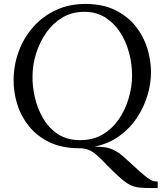

<svg xmlns="http://www.w3.org/2000/svg" viewBox="-20 -736 828 974"><path d="M413 -716Q501 -716 564 -685Q627 -654 667.5 -603.5Q708 -553 727 -491.5Q746 -430 746 -369Q746 -313 728.5 -253.5Q711 -194 676 -140.5Q641 -87 587.5 -47.5Q534 -8 463 7V8Q491 8 514.5 11.5Q538 15 563 28Q588 41 620 71Q662 110 688 133Q714 156 729 167Q744 178 755.5 181.5Q767 185 780 185V218H748Q712 218 687 215.5Q662 213 639 201.5Q616 190 585 162Q548 128 522 101Q496 74 475.5 55Q455 36 433.5 26Q412 16 382 16Q294 16 231 -14.5Q168 -45 127.5 -95Q87 -145 68 -205.5Q49 -266 49 -327Q49 -404 74.5 -474Q100 -544 148 -598.5Q196 -653 263 -684.5Q330 -716 413 -716ZM408 -676Q345 -676 296.5 -647Q248 -618 214.5 -570Q181 -522 163 -464.5Q145 -407 145 -349Q144 -298 157 -241.5Q170 -185 198.5 -136Q227 -87 273.5 -56Q320 -25 387 -25Q452 -25 501 -54Q550 -83 583 -131.5Q616 -180 633 -238Q650 -296 650 -353Q650 -412 634.5 -469.5Q619 -527 588.5 -573.5Q558 -620 513 -648Q468 -676 408 -676Z"/></svg>

Font: Lora
Style: Italic
Weight: 400
Italic angle: -3°
Designer: Olga Karpushina, Alexei Vanyashin (Cyrillic)
Foundry: Cyreal
Version: Version 3.008